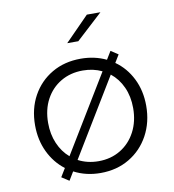

<svg xmlns="http://www.w3.org/2000/svg" viewBox="-84 -812 822 905"><g transform="rotate(-10 327.0 -359.5)"><path d="M327 9Q257.5 9 200 -21L175.5 19.5L140 -3.5L164.5 -43.5Q116 -80.5 88.5 -138Q61 -195.5 61 -266Q61 -345 95 -406.5Q129 -468 189 -503Q249 -538 327 -538Q393.5 -538 448.5 -511.5L472 -550L507 -527L484.5 -490Q535 -454.5 564 -396.5Q593 -338.5 593 -266Q593 -187.5 559 -125Q525 -62.5 465 -26.8Q405 9 327 9ZM123.5 -266Q123.5 -212 142.5 -167.8Q161.5 -123.5 195.5 -94.5L418.5 -461.5Q377 -481.5 327 -481.5Q267.5 -481.5 221.5 -454.2Q175.5 -427 149.5 -378.5Q123.5 -330 123.5 -266ZM327 -47.5Q386.5 -47.5 432.5 -75.5Q478.5 -103.5 504.5 -153Q530.5 -202.5 530.5 -266Q530.5 -322 510.2 -366.5Q490 -411 454 -439.5L230 -70.5Q274 -47.5 327 -47.5ZM277.5 -621 392 -737.5H457L330.5 -621Z"/></g></svg>

Font: Epilogue Light
Style: Regular
Weight: 300
Designer: Tyler Finck
Foundry: Etcetera Type Co
Version: Version 2.111; ttfautohint (v1.8.3)